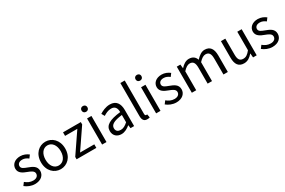

<svg xmlns="http://www.w3.org/2000/svg" viewBox="133 -2122 5144 3460"><g transform="rotate(-30 2705.0 -391.5)"><path d="M234 13C362 13 432 -60 432 -148C432 -251 345 -283 266 -313C205 -336 149 -355 149 -407C149 -449 181 -485 250 -485C298 -485 336 -465 373 -437L417 -496C375 -529 316 -557 249 -557C131 -557 61 -489 61 -403C61 -311 144 -274 220 -246C280 -223 344 -199 344 -143C344 -96 309 -58 237 -58C172 -58 123 -84 76 -122L31 -62C83 -19 157 13 234 13Z M771 13C904 13 1023 -91 1023 -271C1023 -452 904 -557 771 -557C638 -557 519 -452 519 -271C519 -91 638 13 771 13ZM771 -63C677 -63 614 -146 614 -271C614 -396 677 -481 771 -481C865 -481 929 -396 929 -271C929 -146 865 -63 771 -63Z M1103 0H1514V-74H1218L1504 -494V-543H1134V-469H1389L1103 -49Z M1634 0H1725V-543H1634ZM1680 -655C1716 -655 1741 -679 1741 -716C1741 -751 1716 -775 1680 -775C1644 -775 1619 -751 1619 -716C1619 -679 1644 -655 1680 -655Z M2034 13C2101 13 2162 -22 2214 -65H2217L2225 0H2300V-334C2300 -468 2244 -557 2112 -557C2025 -557 1948 -518 1898 -486L1934 -423C1977 -452 2034 -481 2097 -481C2186 -481 2209 -414 2209 -344C1978 -318 1875 -259 1875 -141C1875 -43 1943 13 2034 13ZM2060 -60C2006 -60 1964 -85 1964 -147C1964 -217 2026 -262 2209 -284V-132C2156 -85 2113 -60 2060 -60Z M2569 13C2594 13 2609 10 2622 5L2609 -65C2599 -63 2595 -63 2590 -63C2576 -63 2564 -74 2564 -102V-796H2473V-108C2473 -31 2501 13 2569 13Z M2758 0H2849V-543H2758ZM2804 -655C2840 -655 2865 -679 2865 -716C2865 -751 2840 -775 2804 -775C2768 -775 2743 -751 2743 -716C2743 -679 2768 -655 2804 -655Z M3175 13C3303 13 3373 -60 3373 -148C3373 -251 3286 -283 3207 -313C3146 -336 3090 -355 3090 -407C3090 -449 3122 -485 3191 -485C3239 -485 3277 -465 3314 -437L3358 -496C3316 -529 3257 -557 3190 -557C3072 -557 3002 -489 3002 -403C3002 -311 3085 -274 3161 -246C3221 -223 3285 -199 3285 -143C3285 -96 3250 -58 3178 -58C3113 -58 3064 -84 3017 -122L2972 -62C3024 -19 3098 13 3175 13Z M3501 0H3592V-394C3642 -450 3688 -477 3729 -477C3798 -477 3830 -434 3830 -332V0H3921V-394C3972 -450 4016 -477 4058 -477C4127 -477 4159 -434 4159 -332V0H4250V-344C4250 -483 4197 -557 4085 -557C4019 -557 3962 -514 3906 -453C3884 -517 3839 -557 3756 -557C3691 -557 3634 -516 3587 -464H3584L3576 -543H3501Z M4585 13C4660 13 4714 -26 4765 -85H4768L4775 0H4851V-543H4760V-158C4708 -93 4669 -66 4613 -66C4541 -66 4511 -109 4511 -210V-543H4420V-199C4420 -61 4471 13 4585 13Z M5176 13C5304 13 5374 -60 5374 -148C5374 -251 5287 -283 5208 -313C5147 -336 5091 -355 5091 -407C5091 -449 5123 -485 5192 -485C5240 -485 5278 -465 5315 -437L5359 -496C5317 -529 5258 -557 5191 -557C5073 -557 5003 -489 5003 -403C5003 -311 5086 -274 5162 -246C5222 -223 5286 -199 5286 -143C5286 -96 5251 -58 5179 -58C5114 -58 5065 -84 5018 -122L4973 -62C5025 -19 5099 13 5176 13Z"/></g></svg>

Font: Source Han Sans TC
Style: Regular
Weight: 400
Designer: Ryoko NISHIZUKA 西塚涼子 (kana, bopomofo & ideographs); Paul D. Hunt (Latin, Greek & Cyrillic); Sandoll Communications 산돌커뮤니
Foundry: Adobe
Version: Version 2.002;hotconv 1.0.116;makeotfexe 2.5.65601